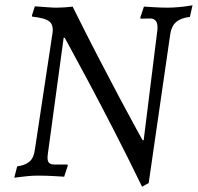

<svg xmlns="http://www.w3.org/2000/svg" viewBox="-20 -665 749 727"><path d="M524 -134 576 -552Q578 -574 571 -584.5Q564 -595 549 -595Q536 -595 524 -594.5Q512 -594 513 -594L511 -598L525 -640Q525 -640 534 -639.5Q543 -639 557.5 -638Q572 -637 587 -636.5Q602 -636 614 -636Q634 -636 656 -638Q678 -640 693.5 -642.5Q709 -645 709 -645L699 -601Q665 -597 647.5 -582Q630 -567 625 -538L543 28L518 42Q461 -75 408.5 -177Q356 -279 314.5 -356.5Q273 -434 249 -478Q225 -522 225 -522H221L161 -81Q158 -59 164 -50.5Q170 -42 186 -42Q191 -42 203 -42Q215 -42 225 -42Q235 -42 235 -42L237 -39L223 4Q223 4 213.5 3.5Q204 3 189 2Q174 1 156.5 0.5Q139 0 123 0Q105 0 84 2Q63 4 48.5 6Q34 8 34 8L45 -35Q75 -39 91.5 -53Q108 -67 112 -98L179 -541Q183 -571 166.5 -584Q150 -597 102 -602Q102 -604 101.5 -605Q101 -606 101 -607L112 -641Q112 -641 127 -640Q142 -639 161 -637.5Q180 -636 193 -636Q209 -636 223 -637Q237 -638 246 -639Q255 -640 255 -640Q304 -541 351 -450.5Q398 -360 436 -288.5Q474 -217 497 -175.5Q520 -134 520 -134Z"/></svg>

Font: Alegreya
Style: Italic
Weight: 400
Italic angle: -7°
Designer: Juan Pablo del Peral
Foundry: Huerta Tipografica
Version: Version 2.009